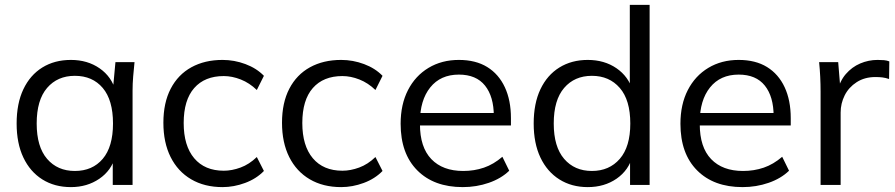

<svg xmlns="http://www.w3.org/2000/svg" viewBox="-20 -756 3661 785"><path d="M270 9Q203 9 153 -22.5Q103 -54 75.5 -112Q48 -170 48 -251Q48 -333 75.5 -391Q103 -449 153 -480Q203 -511 270 -511Q338 -511 387.5 -476.5Q437 -442 453 -383H441L452 -502H530Q527 -473 524.5 -443.5Q522 -414 522 -386V0H441V-118H452Q436 -59 386 -25Q336 9 270 9ZM286 -57Q358 -57 400 -106.5Q442 -156 442 -251Q442 -347 400 -396.5Q358 -446 286 -446Q215 -446 172.5 -396.5Q130 -347 130 -251Q130 -156 172.5 -106.5Q215 -57 286 -57Z M890 9Q816 9 761.5 -23Q707 -55 677.5 -114Q648 -173 648 -254Q648 -336 678 -393.5Q708 -451 762.5 -481Q817 -511 890 -511Q938 -511 983.5 -494Q1029 -477 1059 -446L1030 -388Q1000 -417 964.5 -431Q929 -445 895 -445Q817 -445 774 -396Q731 -347 731 -253Q731 -160 774 -109Q817 -58 895 -58Q928 -58 963.5 -71Q999 -84 1030 -114L1059 -57Q1028 -25 982 -8Q936 9 890 9Z M1375 9Q1301 9 1246.5 -23Q1192 -55 1162.5 -114Q1133 -173 1133 -254Q1133 -336 1163 -393.5Q1193 -451 1247.5 -481Q1302 -511 1375 -511Q1423 -511 1468.5 -494Q1514 -477 1544 -446L1515 -388Q1485 -417 1449.5 -431Q1414 -445 1380 -445Q1302 -445 1259 -396Q1216 -347 1216 -253Q1216 -160 1259 -109Q1302 -58 1380 -58Q1413 -58 1448.5 -71Q1484 -84 1515 -114L1544 -57Q1513 -25 1467 -8Q1421 9 1375 9Z M1872 9Q1754 9 1686 -59.5Q1618 -128 1618 -250Q1618 -329 1648 -387.5Q1678 -446 1732 -478.5Q1786 -511 1856 -511Q1925 -511 1972 -482Q2019 -453 2044 -399.5Q2069 -346 2069 -273V-243H1680V-294H2016L1999 -281Q1999 -361 1963 -406Q1927 -451 1856 -451Q1781 -451 1739 -398.5Q1697 -346 1697 -257V-248Q1697 -154 1743.5 -105.5Q1790 -57 1874 -57Q1919 -57 1958.5 -70.5Q1998 -84 2034 -115L2062 -58Q2029 -26 1978.5 -8.5Q1928 9 1872 9Z M2383 9Q2317 9 2267 -22.5Q2217 -54 2189.5 -112Q2162 -170 2162 -251Q2162 -333 2189.5 -391Q2217 -449 2267 -480Q2317 -511 2383 -511Q2451 -511 2500.5 -477Q2550 -443 2567 -385H2555V-736H2636V0H2556V-120H2567Q2551 -60 2501 -25.5Q2451 9 2383 9ZM2400 -57Q2471 -57 2514 -106.5Q2557 -156 2557 -251Q2557 -347 2514 -396.5Q2471 -446 2400 -446Q2329 -446 2286.5 -396.5Q2244 -347 2244 -251Q2244 -156 2286.5 -106.5Q2329 -57 2400 -57Z M3016 9Q2898 9 2830 -59.5Q2762 -128 2762 -250Q2762 -329 2792 -387.5Q2822 -446 2876 -478.5Q2930 -511 3000 -511Q3069 -511 3116 -482Q3163 -453 3188 -399.5Q3213 -346 3213 -273V-243H2824V-294H3160L3143 -281Q3143 -361 3107 -406Q3071 -451 3000 -451Q2925 -451 2883 -398.5Q2841 -346 2841 -257V-248Q2841 -154 2887.5 -105.5Q2934 -57 3018 -57Q3063 -57 3102.5 -70.5Q3142 -84 3178 -115L3206 -58Q3173 -26 3122.5 -8.5Q3072 9 3016 9Z M3335 0V-381Q3335 -411 3333.5 -442Q3332 -473 3329 -502H3407L3417 -380L3403 -379Q3413 -424 3438 -453Q3463 -482 3497 -496.5Q3531 -511 3568 -511Q3583 -511 3594.5 -510Q3606 -509 3616 -505L3615 -433Q3600 -438 3587.5 -439.5Q3575 -441 3559 -441Q3515 -441 3482.5 -420Q3450 -399 3433.5 -366Q3417 -333 3417 -296V0Z"/></svg>

Font: Mulish ExtraLight
Style: Regular
Weight: 400
Version: Version 3.603